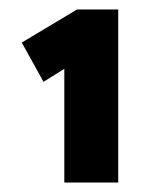

<svg xmlns="http://www.w3.org/2000/svg" viewBox="-20 -816 331 406"><path d="M116 -722 133 -681 72 -643 26 -726 143 -796H230V-430H173Q159 -430 145 -430Q131 -430 116 -430Z"/></svg>

Font: Mach
Style: Bold
Weight: 700
Version: Version 1.002